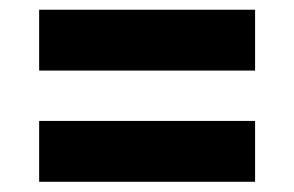

<svg xmlns="http://www.w3.org/2000/svg" viewBox="-20 -572 590 385"><path d="M58.5 -430.5V-552.5H491.5V-430.5ZM58.5 -207.5V-329.5H491.5V-207.5Z"/></svg>

Font: Encode Sans Condensed Thin
Style: Bold
Weight: 700
Version: Version 3.002